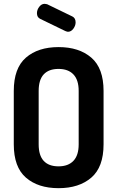

<svg xmlns="http://www.w3.org/2000/svg" viewBox="-20 -977 612 1003"><path d="M52 -223V-502Q52 -620.9 115.4 -675.9Q178.9 -731 286 -731Q393 -731 457 -675.9Q521 -620.9 521 -502V-223Q521 -104.1 457 -49.1Q393 6 286 6Q178.9 6 115.4 -49.1Q52 -104.1 52 -223ZM285.6 -617Q235 -617 208.5 -588.6Q182 -560.2 182 -502V-223Q182 -164.8 208.5 -136.4Q235 -108 285.6 -108Q336.2 -108 363.6 -136.8Q391 -165.5 391 -223V-502Q391 -559.5 363.6 -588.2Q336.2 -617 285.6 -617ZM173 -908Q173 -926 185 -941.5Q197 -957 213 -957Q216 -957 226 -955L358 -891Q375 -882.7 375 -860Q375 -843 363.2 -827Q351.4 -811 335 -811Q331 -811 321 -815L191 -878Q173 -886 173 -908Z"/></svg>

Font: Dosis
Style: Regular
Weight: 400
Designer: Edgar Tolentino, Pablo Impallari, Igino Marini
Foundry: Edgar Tolentino, Pablo Impallari, Igino Marini
Version: Version 1.007;Glyphs 3.1.1 (3134)